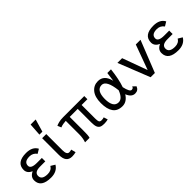

<svg xmlns="http://www.w3.org/2000/svg" viewBox="172 -1863 2955 2955"><g transform="rotate(-45 1649.0 -385.5)"><path d="M274.9 15.1Q57.1 15.1 57.1 -140.1Q57.1 -217.3 141.1 -254.9Q57.1 -293.9 57.1 -367.2Q57.1 -526.9 267.1 -526.9Q404.3 -526.9 454.1 -433.1L385.3 -391.1Q341.3 -452.1 267.1 -452.1Q148.9 -452.1 148.9 -366.2Q148.9 -300.3 277.8 -300.3H386.2V-225.6H272.9Q148.9 -225.6 148.9 -145Q148.9 -60.1 274.9 -60.1Q356 -60.1 392.1 -121.1L460.9 -79.1Q403.8 15.1 274.9 15.1Z M731.9 15.1Q604 15.1 604 -147V-512.2H693.8V-158.7Q693.8 -63 747.1 -63Q772.9 -63 795.9 -71.8L815.9 3.9Q777.8 15.1 731.9 15.1ZM677.7 -580.6H613.3L627 -786.1H737.3Z M1437 7.8Q1387.2 7.8 1361.1 -6.3Q1335 -20.5 1322.5 -53.2Q1310.1 -85.9 1310.1 -147V-443.8H1135.7V-140.1Q1135.7 -92.8 1133.8 -58.8Q1131.8 -24.9 1124 0H1025.9Q1049.8 -69.3 1049.8 -146V-443.8Q1029.8 -443.8 992.7 -437.7Q955.6 -431.6 930.7 -419.9L904.8 -481Q926.8 -492.2 966.8 -502.2Q1006.8 -512.2 1059.1 -512.2H1521V-443.8H1395V-148.9Q1395 -97.2 1405 -78.6Q1415 -60.1 1448.7 -60.1Q1478 -60.1 1501 -68.8L1522 -2.9Q1482.9 7.8 1437 7.8Z M1624.5 -254.9Q1624.5 -386.2 1681.9 -456.5Q1739.3 -526.9 1831.1 -526.9Q1964.4 -526.9 2002.9 -362.8Q2014.2 -435.5 2022.5 -512.2H2102.5Q2080.1 -314 2036.1 -190.4Q2064 -63 2104 -63Q2142.1 -63 2147 -96.2L2196.3 -49.8Q2171.9 15.1 2104 15.1Q2026.4 15.1 1986.8 -85.9Q1922.9 15.1 1829.1 15.1Q1722.2 15.1 1673.3 -55.2Q1624.5 -122.6 1624.5 -254.9ZM1958.5 -200.7Q1931.2 -444.3 1831.1 -444.3Q1713.9 -444.3 1712.4 -254.9Q1713.9 -68.8 1828.1 -68.8Q1908.2 -68.8 1958.5 -200.7Z M2540.5 4.9H2447.8L2242.7 -512.7H2345.2L2494.1 -105.5L2643.1 -512.7H2745.6Z M3046.4 15.1Q2828.6 15.1 2828.6 -140.1Q2828.6 -217.3 2912.6 -254.9Q2828.6 -293.9 2828.6 -367.2Q2828.6 -526.9 3038.6 -526.9Q3175.8 -526.9 3225.6 -433.1L3156.7 -391.1Q3112.8 -452.1 3038.6 -452.1Q2920.4 -452.1 2920.4 -366.2Q2920.4 -300.3 3049.3 -300.3H3157.7V-225.6H3044.4Q2920.4 -225.6 2920.4 -145Q2920.4 -60.1 3046.4 -60.1Q3127.4 -60.1 3163.6 -121.1L3232.4 -79.1Q3175.3 15.1 3046.4 15.1Z"/></g></svg>

Font: Cadman
Style: Regular
Weight: 400
Designer: Paul James MIller
Foundry: High-Logic / Made with FontCreator
Version: Version 2.114;March 28, 2021;FontCreator 13.0.0.2683 64-bit